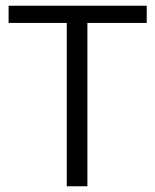

<svg xmlns="http://www.w3.org/2000/svg" viewBox="-20 -650 541 670"><path d="M492 -630V-570H285V0H213V-570H10V-630Z"/></svg>

Font: Ek Mukta Light
Style: Regular
Weight: 300
Designer: Girish Dalvi and Yashodeep Gholap
Foundry: Ek Type
Version: Version 2.538;PS 1.002;hotconv 16.6.51;makeotf.lib2.5.65220;